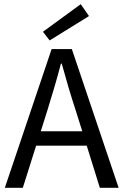

<svg xmlns="http://www.w3.org/2000/svg" viewBox="-20 -888 584 908"><path d="M204.1 -366.2 172.9 -267.1H369.1L337.9 -366.2Q305.2 -465.8 272 -586.9H268.1Q241.2 -484.4 204.1 -366.2ZM2.9 0 224.1 -655.8H319.8L541 0H452.1L390.1 -199.2H150.9L87.9 0ZM214.8 -696.8 183.1 -737.8 361.8 -868.2 400.9 -812Z"/></svg>

Font: Source Sans Pro
Style: Regular
Weight: 400
Designer: Paul D. Hunt
Foundry: Adobe Systems Incorporated
Version: Version 3.006;hotconv 1.0.111;makeotfexe 2.5.65597